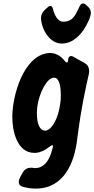

<svg xmlns="http://www.w3.org/2000/svg" viewBox="-20 -884 552 1124"><path d="M220 -777C223 -713 270 -629 341 -629C402 -629 451 -673 484 -733L492 -749C502 -768 512 -793 512 -808C512 -816 510 -831 497 -843C493 -847 488 -851 483 -856L482 -857C477 -862 471 -864 466 -864C459 -864 452 -859 447 -849L428 -810C409 -775 390 -757 349 -757C317 -757 297 -801 291 -829C288 -842 283 -849 276 -849C270 -849 265 -847 260 -842L252 -835C250 -834 248 -832 246 -830L240 -824C227 -811 220 -796 220 -777ZM500 -450C501 -456 502 -462 502 -468C502 -481 498 -502 477 -514L409 -552C404 -555 400 -556 396 -556C386 -556 380 -549 379 -535C378 -524 376 -518 371 -518C368 -518 364 -521 359 -527C334 -560 303 -574 272 -574C269 -574 265 -574 261 -573C118 -557 52 -326 52 -199C52 -119 79 11 181 11H191C218 8 244 -4 271 -26C278 -31 283 -34 286 -34C289 -34 290 -32 290 -28C290 -25 289 -22 288 -17L279 14C264 58 236 100 186 100C183 100 179 100 175 99C170 98 166 98 162 98C140 98 124 107 114 125L98 153C93 162 90 171 90 179C90 186 89 203 116 210C141 217 165 220 190 220C354 220 416 69 432 -70C455 -253 485 -386 500 -450ZM247 -119C201 -119 196 -187 196 -220C196 -231 197 -244 198 -257C209 -342 255 -426 293 -429H298C331 -429 336 -362 336 -330C336 -321 336 -296 333 -281C322 -189 283 -124 247 -119Z"/></svg>

Font: Bangerz
Style: Bold
Weight: 700
Designer: vernon adams
Foundry: Vernon Adams
Version: Version 2.10;December 28, 2023;FontCreator 13.0.0.2683 64-bi